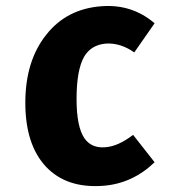

<svg xmlns="http://www.w3.org/2000/svg" viewBox="-20 -617 580 652"><path d="M505 -538 436 -439Q389 -472 340 -469Q290 -465 266 -425Q240 -380 240 -281Q240 -186 267 -147Q291 -113 338 -117Q381 -120 432 -159L505 -66Q429 7 329 14Q206 23 136 -51Q66 -126 66 -268Q66 -410 137 -499Q207 -588 327 -596Q429 -603 505 -538Z"/></svg>

Font: Xiangcui Wave Sans Xiangcui Wave Sans
Style: Regular
Weight: 800
Width: 3
Version: Version 0.920;March 28, 2024;FontCreator 14.0.0.2814 64-bit